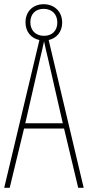

<svg xmlns="http://www.w3.org/2000/svg" viewBox="-20 -891 417 911"><path d="M351 0H377L211 -701C249 -710 275 -740 275 -784C275 -837 237 -871 187 -871C139 -871 101 -839 101 -785C101 -739 129 -709 167 -701L0 0H26L94 -281H284ZM189 -721C146 -721 124 -750 124 -785C124 -822 146 -849 187 -849C227 -849 252 -823 252 -784C252 -746 228 -721 189 -721ZM208 -612 278 -306H100L170 -612C178 -646 183 -666 189 -695C195 -666 200 -645 208 -612Z"/></svg>

Font: Noto Sans Devanagari ExtraCondensed Thin
Style: Regular
Weight: 100
Width: 2
Designer: Jelle Bosma - Monotype Design Team
Foundry: Monotype Imaging Inc.
Version: Version 2.004